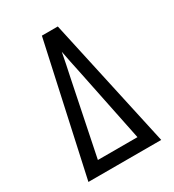

<svg xmlns="http://www.w3.org/2000/svg" viewBox="-178 -838 855 941"><g transform="rotate(-30 250.0 -367.5)"><path d="M44 0 205 -735H295L456 0ZM138 -70H362L276 -490Q269 -522 262.5 -554Q256 -586 250 -618Q244 -586 237.5 -554Q231 -522 224 -490Z"/></g></svg>

Font: Iosevka MaddieWtf
Style: Regular
Weight: 400
Monospace: yes
Designer: Belleve Invis
Foundry: Belleve Invis
Version: Version 31.3.0; ttfautohint (v1.8.3)